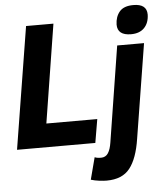

<svg xmlns="http://www.w3.org/2000/svg" viewBox="-63 -822 946 1097"><g transform="rotate(-5 410.0 -273.0)"><path d="M9 0 122 -700H279L189 -135H481L458 0ZM743 -766Q820 -766 820 -705Q819 -657 792 -629Q765 -601 716 -601Q638 -601 638 -663Q639 -708 663.5 -737Q688 -766 743 -766ZM785 -544 698 -3Q681 109 637.5 164.5Q594 220 504 220Q487 220 462 217Q437 214 414 207L447 81Q457 85 466.5 86Q476 87 483 87Q510 87 524 65.5Q538 44 544 4L631 -544Z"/></g></svg>

Font: Georama
Style: Bold Italic
Weight: 700
Italic angle: -9°
Designer: Jean-Baptiste Levee
Foundry: Production Type
Version: Version 1.000